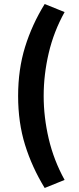

<svg xmlns="http://www.w3.org/2000/svg" viewBox="-20 -755 391 954"><path d="M202 179Q139 76 104.5 -35Q70 -146 70 -278Q70 -410 104.5 -521.5Q139 -633 202 -735L301 -695Q247 -598 222 -491Q197 -384 197 -278Q197 -173 222 -66Q247 41 301 139Z"/></svg>

Font: Mada ExtraBold
Style: Regular
Weight: 800
Designer: Khaled Hosny
Version: Version 1.5